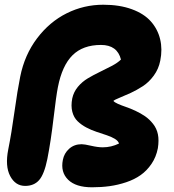

<svg xmlns="http://www.w3.org/2000/svg" viewBox="-20 -754 738 816"><path d="M371.1 42Q302.2 42 269.5 9.8Q236.8 -22.5 247.1 -74.2Q252.4 -102.5 273.9 -121.8Q295.4 -141.1 327.1 -141.1Q338.9 -141.1 367.2 -134.5Q395.5 -127.9 417 -127.9Q452.6 -127.9 485.8 -144Q482.4 -155.3 467.8 -164.1Q453.1 -172.9 433.3 -179.4Q413.6 -186 390.6 -193.6Q367.7 -201.2 346.9 -212.2Q326.2 -223.1 310.1 -238.5Q293.9 -253.9 287.4 -278.8Q280.8 -303.7 287.1 -335.9Q293 -363.3 311 -385Q329.1 -406.7 353.8 -421.4Q378.4 -436 403.6 -448Q428.7 -460 454.6 -473.6Q480.5 -487.3 494.1 -501Q478.5 -563 409.2 -563Q332.5 -563 288.3 -519.3Q244.1 -475.6 226.1 -383.8Q218.8 -347.2 207.5 -251.2Q196.3 -155.3 181.2 -78.1Q168 -13.2 146.2 11.5Q124.5 36.1 86.9 36.1Q45.4 36.1 23.2 -5.9Q1 -47.9 15.1 -119.1Q28.8 -187.5 41.5 -279.1Q54.2 -370.6 65.9 -428.2Q84.5 -521 137.5 -591.1Q190.4 -661.1 263.4 -697.5Q336.4 -733.9 418.9 -733.9Q488.3 -733.9 540.3 -714.8Q592.3 -695.8 621.3 -662.8Q650.4 -629.9 660.6 -587.2Q670.9 -544.4 661.1 -496.1Q654.3 -460.9 633.5 -432.6Q612.8 -404.3 586.7 -387.5Q560.5 -370.6 535.6 -359.1Q510.7 -347.7 489 -338.9Q467.3 -330.1 461.9 -325.2Q466.3 -319.3 481 -312.7Q495.6 -306.2 514.4 -299.8Q533.2 -293.5 555.4 -283.2Q577.6 -272.9 596.4 -260Q615.2 -247.1 630.6 -227.5Q646 -208 651.1 -183.1Q656.2 -158.2 650.9 -124Q643.6 -86.4 623.8 -57.4Q604 -28.3 577.6 -9.8Q551.3 8.8 516.4 20.5Q481.4 32.2 446 37.1Q410.6 42 371.1 42Z"/></svg>

Font: Shantell Sans Irregular Bouncy
Style: Italic
Weight: 800
Italic angle: -11.31°
Designer: Stephen Nixon, Anya Danilova, Shantell Martin
Foundry: Arrow Type
Version: Version 1.006;[9816181b4]